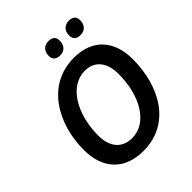

<svg xmlns="http://www.w3.org/2000/svg" viewBox="-249 -1065 1225 1225"><g transform="rotate(-45 363.5 -452.5)"><path d="M569 -797C610 -797 634 -824 634 -867C634 -901 612 -915 581 -915C539 -915 515 -888 515 -846C515 -811 538 -797 569 -797ZM386 -797C426 -797 450 -824 450 -867C450 -901 428 -915 397 -915C355 -915 331 -888 331 -846C331 -811 354 -797 386 -797ZM330 10C579 10 696 -214 696 -453C696 -619 605 -725 436 -725C189 -725 65 -496 65 -264C65 -97 157 10 330 10ZM338 -99C248 -99 195 -158 195 -265C195 -457 289 -617 426 -617C515 -617 565 -554 565 -451C565 -247 470 -99 338 -99Z"/></g></svg>

Font: Noto Sans SemiBold
Style: Italic
Weight: 600
Italic angle: -12°
Designer: Monotype Design Team
Foundry: Monotype Imaging Inc.
Version: Version 2.013